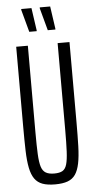

<svg xmlns="http://www.w3.org/2000/svg" viewBox="-59 -907 470 951"><g transform="rotate(-5 175.5 -432.0)"><path d="M176 8Q138 8 113.5 -1Q89 -10 74.5 -30.5Q60 -51 53 -85.5Q46 -120 44.5 -171Q43 -222 43 -292V-688H101V-257Q101 -191 103 -149.5Q105 -108 112 -86Q119 -64 134.5 -55Q150 -46 176 -46Q203 -46 217.5 -54.5Q232 -63 238.5 -85.5Q245 -108 247 -149.5Q249 -191 249 -257V-688H308V-292Q308 -222 306.5 -171Q305 -120 298 -85.5Q291 -51 277 -30.5Q263 -10 238.5 -1Q214 8 176 8ZM244 -756H206L176 -867V-872H228L244 -761ZM151 -756H114L84 -867V-872H135L151 -761Z"/></g></svg>

Font: Saira UltraCondensed
Style: Regular
Weight: 400
Width: 1
Designer: Hector Gatti with collaboration of the Omnibus-Type team
Foundry: Omnibus-Type
Version: Version 1.101